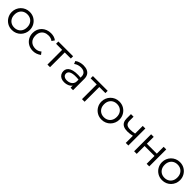

<svg xmlns="http://www.w3.org/2000/svg" viewBox="502 -2181 3873 3873"><g transform="rotate(45 2438.5 -245.0)"><path d="M296 15Q222 15 163.5 -20Q105 -55 71.5 -113.8Q38 -172.5 38 -242.5Q38 -295 57.2 -341.5Q76.5 -388 111.5 -423.8Q146.5 -459.5 193.5 -479.8Q240.5 -500 296 -500Q370.5 -500 428.8 -465Q487 -430 520.5 -371.2Q554 -312.5 554 -242.5Q554 -190.5 534.8 -143.8Q515.5 -97 481 -61.2Q446.5 -25.5 399.2 -5.2Q352 15 296 15ZM296 -53.5Q349 -53.5 390 -76.8Q431 -100 454.2 -142.2Q477.5 -184.5 477.5 -242.5Q477.5 -300.5 454.2 -343Q431 -385.5 390 -408.5Q349 -431.5 296 -431.5Q243 -431.5 202 -408.5Q161 -385.5 137.8 -343Q114.5 -300.5 114.5 -242.5Q114.5 -184.5 138 -142.2Q161.5 -100 202.2 -76.8Q243 -53.5 296 -53.5Z M896 15Q820 15 761 -18.5Q702 -52 668.5 -110.2Q635 -168.5 635 -242.5Q635 -299 654.8 -345.8Q674.5 -392.5 711 -427.2Q747.5 -462 796.8 -481Q846 -500 904 -500Q949.5 -500 987.8 -488.5Q1026 -477 1059 -452L1019 -393.5Q997 -412 966.8 -421.8Q936.5 -431.5 902 -431.5Q844 -431.5 801.5 -409.2Q759 -387 735.5 -344.8Q712 -302.5 712 -243.5Q712 -154.5 763 -104Q814 -53.5 901.5 -53.5Q940 -53.5 973.5 -67.5Q1007 -81.5 1026.5 -102L1069.5 -45.5Q1032 -17.5 988 -1.2Q944 15 896 15Z M1298 0V-420H1124.5V-485H1545.5V-420H1372V0Z M1786.5 15Q1734.5 15 1696.5 -4Q1658.5 -23 1638 -57.2Q1617.5 -91.5 1617.5 -137.5Q1617.5 -175.5 1637.2 -207.2Q1657 -239 1699.8 -260.2Q1742.5 -281.5 1811.5 -288.5Q1880.5 -295.5 1979.5 -284.5L1982 -226Q1900.5 -236.5 1844.2 -233.5Q1788 -230.5 1754 -217.5Q1720 -204.5 1704.8 -184Q1689.5 -163.5 1689.5 -139Q1689.5 -97 1719 -73.5Q1748.5 -50 1801 -50Q1845 -50 1880 -66.5Q1915 -83 1935.5 -112Q1956 -141 1956 -178.5V-320Q1956 -357 1940 -383.5Q1924 -410 1893.2 -424.5Q1862.5 -439 1818.5 -439Q1780.5 -439 1742.8 -427.5Q1705 -416 1669 -389.5L1645 -450Q1689 -481 1735.5 -493Q1782 -505 1824 -505Q1890.5 -505 1936 -484Q1981.5 -463 2005 -422Q2028.5 -381 2028.5 -320.5V0H1958.5V-61.5Q1932.5 -24.5 1887 -4.8Q1841.5 15 1786.5 15Z M2284 0V-420H2110.5V-485H2531.5V-420H2358V0Z M2853 15Q2779 15 2720.5 -20Q2662 -55 2628.5 -113.8Q2595 -172.5 2595 -242.5Q2595 -295 2614.2 -341.5Q2633.5 -388 2668.5 -423.8Q2703.5 -459.5 2750.5 -479.8Q2797.5 -500 2853 -500Q2927.5 -500 2985.8 -465Q3044 -430 3077.5 -371.2Q3111 -312.5 3111 -242.5Q3111 -190.5 3091.8 -143.8Q3072.5 -97 3038 -61.2Q3003.5 -25.5 2956.2 -5.2Q2909 15 2853 15ZM2853 -53.5Q2906 -53.5 2947 -76.8Q2988 -100 3011.2 -142.2Q3034.5 -184.5 3034.5 -242.5Q3034.5 -300.5 3011.2 -343Q2988 -385.5 2947 -408.5Q2906 -431.5 2853 -431.5Q2800 -431.5 2759 -408.5Q2718 -385.5 2694.8 -343Q2671.5 -300.5 2671.5 -242.5Q2671.5 -184.5 2695 -142.2Q2718.5 -100 2759.2 -76.8Q2800 -53.5 2853 -53.5Z M3532.5 0V-204Q3496 -194.5 3463 -189.8Q3430 -185 3392.5 -185Q3324.5 -185 3281 -205.2Q3237.5 -225.5 3216.8 -264.8Q3196 -304 3196 -361.5V-485H3270V-372.5Q3270 -313.5 3299.8 -283Q3329.5 -252.5 3401 -252.5Q3442 -252.5 3473.2 -256.5Q3504.5 -260.5 3532.5 -266.5V-485H3606.5V0Z M3771 0V-485H3845V-289.5H4128.5V-485H4202.5V0H4128.5V-224.5H3845V0Z M4581 15Q4507 15 4448.5 -20Q4390 -55 4356.5 -113.8Q4323 -172.5 4323 -242.5Q4323 -295 4342.2 -341.5Q4361.5 -388 4396.5 -423.8Q4431.5 -459.5 4478.5 -479.8Q4525.5 -500 4581 -500Q4655.5 -500 4713.8 -465Q4772 -430 4805.5 -371.2Q4839 -312.5 4839 -242.5Q4839 -190.5 4819.8 -143.8Q4800.5 -97 4766 -61.2Q4731.5 -25.5 4684.2 -5.2Q4637 15 4581 15ZM4581 -53.5Q4634 -53.5 4675 -76.8Q4716 -100 4739.2 -142.2Q4762.5 -184.5 4762.5 -242.5Q4762.5 -300.5 4739.2 -343Q4716 -385.5 4675 -408.5Q4634 -431.5 4581 -431.5Q4528 -431.5 4487 -408.5Q4446 -385.5 4422.8 -343Q4399.5 -300.5 4399.5 -242.5Q4399.5 -184.5 4423 -142.2Q4446.5 -100 4487.2 -76.8Q4528 -53.5 4581 -53.5Z"/></g></svg>

Font: Geologica Roman ExtraLight
Style: Regular
Weight: 250
Designer: Sindre Bremnes, Frode Helland
Foundry: Monokrom Skriftforlag AS
Version: Version 1.010;gftools[0.9.28]